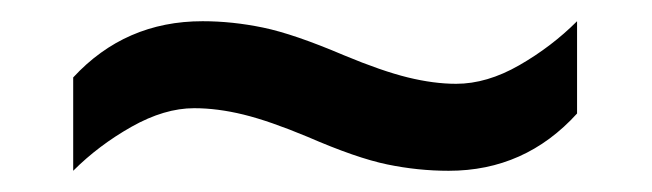

<svg xmlns="http://www.w3.org/2000/svg" viewBox="-20 -443 615 181"><path d="M270 -314Q234 -329 209.5 -335Q185 -341 163 -341Q135 -341 104 -323.5Q73 -306 49 -282V-370Q98 -423 171 -423Q199 -423 228 -417Q257 -411 304 -391Q340 -376 364.5 -370Q389 -364 410 -364Q439 -364 469.5 -381.5Q500 -399 524 -423V-336Q475 -282 403 -282Q374 -282 345 -288Q316 -294 270 -314Z"/></svg>

Font: Noto Sans Meetei Mayek Medium
Style: Regular
Weight: 500
Designer: Monotype Design Team and Neelakash Kshetrimayum
Foundry: Monotype Imaging Inc.
Version: Version 2.002; ttfautohint (v1.8.4.7-5d5b)